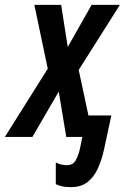

<svg xmlns="http://www.w3.org/2000/svg" viewBox="-68 -562 521 788"><path d="M223 206Q200 206 186 202.5Q172 199 161 194V105Q173 111 184.5 113.5Q196 116 206 116Q232 116 243 95.5Q254 75 260 49L270 0H204L173 -186L65 0H-48L128 -280L73 -542H183L210 -369L308 -542H424L255 -275L295 -88H389L359 51Q350 93 334 128.5Q318 164 291.5 185Q265 206 223 206Z"/></svg>

Font: Noto Sans ExtraCondensed SemiBold
Style: Italic
Weight: 600
Width: 2
Italic angle: -12°
Designer: Monotype Design Team
Foundry: Monotype Imaging Inc.
Version: Version 2.013; ttfautohint (v1.8.4.7-5d5b)